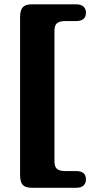

<svg xmlns="http://www.w3.org/2000/svg" viewBox="-20 -760 428 908"><path d="M237.5 -614V2.5Q237.5 28.5 249.5 38.8Q261.5 49 290 49H340.5Q386.5 49 386.5 89Q386.5 105.5 375.5 116.8Q364.5 128 340.5 128H129.5Q99.5 128 87.2 113.8Q75 99.5 75 68V-680Q75 -711 87.2 -725.2Q99.5 -739.5 129.5 -739.5H340.5Q364.5 -739.5 375.5 -728.2Q386.5 -717 386.5 -700.5Q386.5 -660.5 340.5 -660.5H290Q261.5 -660.5 249.5 -650.2Q237.5 -640 237.5 -614Z"/></svg>

Font: Fraunces 9pt S050 Black
Style: Regular
Weight: 900
Version: Version 1.000; ttfautohint (v1.8.3)